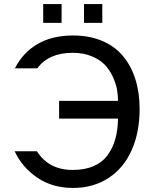

<svg xmlns="http://www.w3.org/2000/svg" viewBox="-20 -907 751 942"><path d="M49.8 -573.2H51.8V-569.8ZM282.2 -794.9H191.9V-887.2H282.2ZM481.9 -794.9H392.1V-887.2H481.9ZM53.2 -571.8Q92.3 -648.9 164.1 -690.9Q235.8 -732.9 338.9 -732.9Q418 -732.9 480.2 -706.8Q542.5 -680.7 582.8 -632.8Q623 -585 644 -519Q665 -453.1 665 -373Q665 -257.8 626 -170.2Q586.9 -82.5 512.5 -33.7Q438 15.1 337.9 15.1Q237.8 15.1 163.6 -34.9Q89.4 -85 51.8 -165H161.1Q219.2 -73.2 336.9 -73.2Q396.5 -73.2 439.7 -92.3Q482.9 -111.3 508.3 -146.5Q533.7 -181.6 545.9 -225.6Q558.1 -269.5 559.1 -325.2H270V-412.1H559.1Q559.1 -440.4 553.7 -469.5Q548.3 -498.5 533 -531.5Q517.6 -564.5 493.7 -589.6Q469.7 -614.7 429.2 -631.3Q388.7 -647.9 336.9 -647.9Q218.8 -647.9 163.1 -571.8Z"/></svg>

Font: Perun
Style: Regular
Weight: 400
Version: Version 1.0000